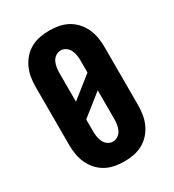

<svg xmlns="http://www.w3.org/2000/svg" viewBox="-182 -845 863 955"><g transform="rotate(-30 250.0 -367.5)"><path d="M250 8Q223 8 196 3Q169 -2 145 -15Q121 -28 102.5 -48.5Q84 -69 72.5 -94Q61 -119 56.5 -146Q52 -173 52 -200V-535Q52 -562 56.5 -589Q61 -616 72.5 -641Q84 -666 102.5 -686.5Q121 -707 145 -720Q169 -733 196 -738Q223 -743 250 -743Q277 -743 304 -738Q331 -733 355 -720Q379 -707 397.5 -686.5Q416 -666 427.5 -641Q439 -616 443.5 -589Q448 -562 448 -535V-200Q448 -173 443.5 -146Q439 -119 427.5 -94Q416 -69 397.5 -48.5Q379 -28 355 -15Q331 -2 304 3Q277 8 250 8ZM189 -370 311 -467V-535Q311 -551 308.5 -566.5Q306 -582 299.5 -596Q293 -610 279.5 -619.5Q266 -629 250 -629Q234 -629 220.5 -619.5Q207 -610 200.5 -596Q194 -582 191.5 -566.5Q189 -551 189 -535ZM250 -106Q266 -106 279.5 -115.5Q293 -125 299.5 -139Q306 -153 308.5 -168.5Q311 -184 311 -200V-365L189 -268V-200Q189 -184 191.5 -168.5Q194 -153 200.5 -139Q207 -125 220.5 -115.5Q234 -106 250 -106Z"/></g></svg>

Font: Iosevka Curly Slab Heavy
Style: Regular
Weight: 900
Monospace: yes
Designer: Belleve Invis
Foundry: Belleve Invis
Version: Version 22.1.2; ttfautohint (v1.8.4)